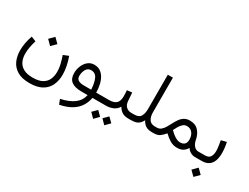

<svg xmlns="http://www.w3.org/2000/svg" viewBox="-77 -1308 2864 2211"><g transform="rotate(30 1355.0 -202.5)"><path d="M327.1 -395.5 388.7 -334 327.1 -272.5 265.6 -334ZM333 142.6Q415.5 142.6 461.9 115.2Q508.3 87.9 527.3 43.2Q546.4 -1.5 546.4 -54.2Q546.4 -108.9 532.2 -163.3Q518.1 -217.8 503.9 -257.3L573.7 -285.2Q595.2 -225.6 606.4 -168.5Q617.7 -111.3 617.7 -59.6Q617.7 20.5 588.4 82.8Q559.1 145 496.3 180.4Q433.6 215.8 333 215.8Q232.9 215.8 170.9 179.4Q108.9 143.1 80.6 80.8Q52.2 18.6 52.2 -59.1Q52.2 -108.4 62 -160.2Q71.8 -211.9 89.4 -261.7L153.8 -235.8Q140.1 -191.9 131.1 -145.8Q122.1 -99.6 122.1 -56.2Q122.1 1 142.8 45.9Q163.6 90.8 210 116.7Q256.3 142.6 333 142.6Z M878.4 -342.3Q960.4 -342.3 1006.8 -269Q1053.2 -195.8 1054.7 -74.2H1120.6V0H1047.9Q1037.1 60.5 1005.1 112.3Q973.1 164.1 912.4 202.4Q851.6 240.7 753.9 260.3L729.5 196.3Q838.9 173.3 902.8 125.7Q966.8 78.1 983.9 0H899.4Q811 0 766.4 -34.4Q721.7 -68.8 721.7 -142.6Q721.7 -189.9 739.7 -235.8Q757.8 -281.7 793 -312Q828.1 -342.3 878.4 -342.3ZM894.5 -74.2H987.8Q982.9 -164.1 958.5 -216.6Q934.1 -269 877.4 -269Q844.2 -269 825 -248.5Q805.7 -228 797.6 -199.2Q789.6 -170.4 789.6 -145.5Q789.6 -106.9 815.7 -90.6Q841.8 -74.2 894.5 -74.2Z M1100.6 -74.2H1227.5Q1290.5 -74.2 1320.6 -103Q1350.6 -131.8 1350.6 -194.8Q1350.6 -216.8 1349.4 -236.6Q1348.1 -256.3 1346.7 -274.9L1413.6 -282.7L1420.9 -176.3Q1424.3 -126.5 1451.4 -100.3Q1478.5 -74.2 1522.9 -74.2H1537.6V0H1522Q1467.8 0 1435.3 -23.7Q1402.8 -47.4 1387.2 -79.6Q1363.8 -38.6 1321 -19.3Q1278.3 0 1227.5 0H1100.6ZM1323.2 86.9 1382.3 145.5 1323.2 205.1 1264.6 145.5ZM1174.8 86.9 1233.9 145.5 1174.8 205.1 1116.2 145.5Z M1666 -206.1V-665H1733.9V-205.1Q1733.9 -149.4 1756.6 -111.8Q1779.3 -74.2 1836.4 -74.2H1855.5V0H1836.9Q1782.2 0 1751 -22Q1719.7 -43.9 1702.6 -80.1Q1687.5 -53.2 1670.4 -35.4Q1653.3 -17.6 1627.2 -8.8Q1601.1 0 1558.1 0H1518.1V-74.2H1557.6Q1621.6 -74.2 1643.6 -110.6Q1665.5 -147 1666 -206.1Z M1859.9 0H1835.9V-74.2H1857.9Q1891.6 -74.2 1914.6 -93Q1937.5 -111.8 1955.1 -141.6Q1972.7 -171.4 1989.7 -204.8Q2006.8 -238.3 2027.8 -268.1Q2048.8 -297.9 2078.9 -316.7Q2108.9 -335.4 2152.8 -335.4Q2226.1 -335.4 2267.3 -290.3Q2308.6 -245.1 2320.8 -177.2Q2329.1 -131.3 2354 -102.8Q2378.9 -74.2 2411.6 -74.2H2428.7V0H2411.6Q2379.9 0 2350.6 -16.1Q2321.3 -32.2 2304.2 -60.5Q2286.1 -27.3 2255.4 -8.1Q2224.6 11.2 2176.8 11.2Q2124.5 11.2 2083 -13.7Q2041.5 -38.6 2000 -78.6Q1970.7 -43 1941.2 -21.5Q1911.6 0 1859.9 0ZM2153.3 -263.7Q2125.5 -263.7 2103.8 -245.1Q2082 -226.6 2065.2 -198.7Q2048.3 -170.9 2035.2 -143.1Q2068.8 -107.9 2102.5 -86.4Q2143.1 -60.5 2175.8 -60.5Q2255.4 -60.5 2255.4 -140.6Q2255.4 -193.8 2228.5 -228.8Q2201.7 -263.7 2153.3 -263.7Z M2408.7 -74.2H2497.6Q2549.8 -74.2 2569.1 -104Q2588.4 -133.8 2588.4 -181.6Q2588.4 -211.4 2583 -246.8Q2577.6 -282.2 2571.3 -316.9L2642.1 -335Q2658.2 -258.8 2658.2 -193.8Q2658.2 -136.7 2642.8 -93Q2627.4 -49.3 2592.3 -24.7Q2557.1 0 2498.5 0H2408.7ZM2509.3 84 2570.8 145.5 2509.3 207 2447.8 145.5Z"/></g></svg>

Font: Vazirmatn UI Light
Style: Regular
Weight: 300
Designer: Saber Rastikerdar
Foundry: Saber Rastikerdar
Version: Version 33.003